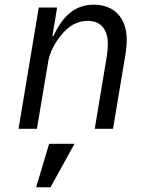

<svg xmlns="http://www.w3.org/2000/svg" viewBox="-20 -548 640 817"><path d="M137.1 0 185 -285.2C195 -344.1 233 -389.9 244 -403.1C273.1 -437.1 307.9 -459.2 353 -459.2C410.9 -459.2 438.9 -421.2 438.9 -360.1C438.9 -349.1 437.9 -328.8 433.9 -305L383.2 0H460.9L513.1 -312.1C517 -334.9 519.2 -359 519.2 -378.9C519.2 -473 464.8 -528.1 378.9 -528.1C296.2 -528.1 245 -475.9 207 -394.2H203.1L223 -516H144.9L58.9 0ZM133.9 248.9H195L296.9 63.9H188.9Z"/></svg>

Font: Margiela Mono Italic Italic
Style: Regular
Weight: 400
Designer: Mike Abbink, Paul van der Laan, Pieter van Rosmalen
Foundry: Bold Monday
Version: Version 2.003 2021